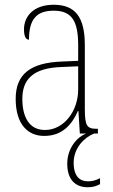

<svg xmlns="http://www.w3.org/2000/svg" viewBox="-20 -562 475 808"><path d="M166 10C245 10 284 -41 308 -95H310L316 0H342C306 14 263 60 263 127C263 195 298 226 349 226C370 226 384 222 401 213V188C380 198 368 201 350 201C316 201 290 180 290 123C290 59 337 15 376 0H392V-20H388C346 -20 337 -31 337 -105V-372C337 -491 296 -542 206 -542C120 -542 81 -492 81 -439C81 -410 88 -395 102 -395C102 -479 132 -517 206 -517C284 -517 309 -471 309 -371V-306L240 -303C108 -298 46 -250 46 -146C46 -40 96 10 166 10ZM169 -15C102 -15 74 -71 74 -146C74 -227 118 -276 239 -280L309 -283V-185C309 -96 250 -15 169 -15Z"/></svg>

Font: Noto Serif Bengali Condensed Thin
Style: Regular
Weight: 100
Width: 3
Designer: Juan Bruce, Universal Thirst, Indian Type Foundry and the Monotype Design Team.
Foundry: Monotype Imaging Inc.
Version: Version 2.003